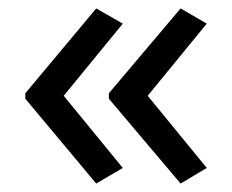

<svg xmlns="http://www.w3.org/2000/svg" viewBox="-20 -491 549 455"><path d="M40 -270V-257L208 -56L271 -93L131 -264L271 -435L208 -471ZM238 -270V-257L408 -56L470 -93L330 -264L470 -435L408 -471Z"/></svg>

Font: Noto Sans Bhaiksuki
Style: Regular
Weight: 400
Designer: Monotype Design Team
Foundry: Monotype Imaging Inc.
Version: Version 2.002